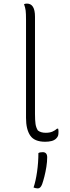

<svg xmlns="http://www.w3.org/2000/svg" viewBox="-20 -780 390 1070"><path d="M125 -670Q125 -705 123 -721Q121 -737 114 -757Q122 -760 130 -760Q175 -760 175 -687V-145Q175 -109 178 -89Q181 -69 191 -53Q207 -40 235 -40Q257 -40 272 -46.5Q287 -53 298 -63H304Q305 -60 305.5 -55.5Q306 -51 306 -45Q306 -31 303.5 -23.5Q301 -16 293 -8Q283 2 267 6Q251 10 232 10Q172 10 148.5 -24.5Q125 -59 125 -123ZM194 73Q202 68 218 68Q243 68 243 97Q243 121 238.5 149.5Q234 178 227.5 203.5Q221 229 215 246Q206 270 191 270Q180 270 167 265Q179 230 186.5 177.5Q194 125 194 73Z"/></svg>

Font: Recursive Sn Csl St Lt
Style: Regular
Weight: 300
Version: Version 1.079;hotconv 1.0.112;makeotfexe 2.5.65598; ttfautoh